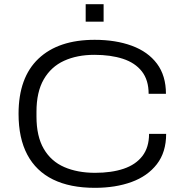

<svg xmlns="http://www.w3.org/2000/svg" viewBox="-20 -889 882 921"><path d="M435 12Q316 12 234.5 -28Q153 -68 111 -147Q69 -226 69 -343Q69 -517 164.5 -607.5Q260 -698 434 -698Q535 -698 612.5 -669.5Q690 -641 733 -583.5Q776 -526 776 -439H693Q693 -505 660.5 -546.5Q628 -588 569.5 -607Q511 -626 433 -626Q350 -626 287.5 -597.5Q225 -569 190 -508.5Q155 -448 155 -353V-330Q155 -235 190 -175Q225 -115 288.5 -87.5Q352 -60 436 -60Q515 -60 573 -79.5Q631 -99 663 -140.5Q695 -182 695 -247H777Q777 -159 732.5 -101.5Q688 -44 611 -16Q534 12 435 12ZM391 -785V-869H477V-785Z"/></svg>

Font: Archivo SemiExpanded Light
Style: Regular
Weight: 300
Width: 6
Designer: Hector Gatti
Foundry: Omnibus-Type
Version: Version 2.001